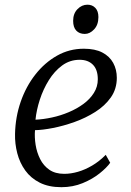

<svg xmlns="http://www.w3.org/2000/svg" viewBox="-20 -768 546 798"><path d="M438 -91.5Q424 -71.5 394.5 -47.8Q365 -24 324 -7Q283 10 235 10Q182.5 10 145.2 -8.8Q108 -27.5 85 -59.5Q62 -91.5 51.8 -131Q41.5 -170.5 42.5 -211.5Q44 -281.5 66 -345Q88 -408.5 126.8 -458Q165.5 -507.5 216.8 -536.5Q268 -565.5 328.5 -565.5Q375 -565.5 405.2 -549.8Q435.5 -534 450.5 -506.5Q465.5 -479 465.5 -444.5Q465.5 -398.5 440.8 -363.2Q416 -328 376 -302.8Q336 -277.5 289.8 -261Q243.5 -244.5 200 -236Q156.5 -227.5 125.5 -227Q123 -198 128 -166.2Q133 -134.5 146.8 -107Q160.5 -79.5 185 -62.5Q209.5 -45.5 247 -45.5Q274.5 -45.5 304 -54Q333.5 -62.5 363.2 -80Q393 -97.5 419.5 -124.5ZM311 -519.5Q270.5 -519.5 238.2 -495.8Q206 -472 182.8 -434.5Q159.5 -397 145.5 -353.8Q131.5 -310.5 127.5 -270.5Q160.5 -272 196.2 -279.8Q232 -287.5 265.8 -301.8Q299.5 -316 326.8 -336Q354 -356 370.2 -381.8Q386.5 -407.5 386.5 -438.5Q386.5 -478.5 366.2 -499Q346 -519.5 311 -519.5ZM332.5 -627Q310 -627 297 -640.8Q284 -654.5 284 -681.5Q284 -711.5 302 -730Q320 -748.5 343.5 -748.5Q363.5 -748.5 376.2 -735.2Q389 -722 389 -697Q389 -665 371.2 -646Q353.5 -627 332.5 -627Z"/></svg>

Font: Merriweather 24pt Light
Style: Italic
Weight: 300
Italic angle: -7.8°
Version: Version 2.101